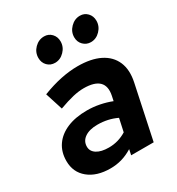

<svg xmlns="http://www.w3.org/2000/svg" viewBox="-179 -860 903 979"><g transform="rotate(-30 272.5 -370.5)"><path d="M185.6 5.6Q105 5.6 56.9 -33.9Q8.8 -73.3 8.8 -139.4Q8.8 -192.7 35.3 -231Q61.7 -269.3 110.9 -290.2Q160.1 -311 227.9 -311Q264.7 -311 301.2 -303.8Q337.7 -296.6 370 -283.8L375.8 -311.3Q387 -364.3 360.3 -390.8Q333.7 -417.2 269.7 -417.2Q241.3 -417.2 206.5 -409.2Q171.7 -401.1 122.6 -383.2L89.7 -485.9Q148.1 -508.6 200.3 -519.3Q252.4 -530 298.9 -530Q378.3 -530 429.8 -504.2Q481.3 -478.3 502.1 -429.8Q522.8 -381.3 508.4 -313.4L442.1 0H309.5L316.4 -32.4Q284.5 -12.7 252.7 -3.6Q220.8 5.6 185.6 5.6ZM231.8 -90.8Q260 -90.8 285.9 -98.3Q311.7 -105.8 335.1 -120.3L351.5 -196.4Q299.6 -221.3 238.3 -221.3Q191 -221.3 163.4 -202.3Q135.8 -183.3 135.8 -150.7Q135.8 -123 161.4 -106.9Q186.9 -90.8 231.8 -90.8ZM210.1 -602Q183.2 -602 165.5 -620.2Q147.8 -638.4 147.8 -666Q147.8 -699.2 171.6 -723.2Q195.4 -747.2 227.6 -747.2Q253.5 -747.2 271 -728.9Q288.4 -710.5 288.4 -683.2Q288.4 -650.7 264.8 -626.4Q241.1 -602 210.1 -602ZM421 -602Q395.2 -602 376.9 -620.2Q358.7 -638.4 358.7 -666Q358.7 -698.5 382.7 -722.8Q406.7 -747.2 438.7 -747.2Q464.5 -747.2 481.9 -728.9Q499.4 -710.5 499.4 -683.2Q499.4 -650.7 475.9 -626.4Q452.4 -602 421 -602Z"/></g></svg>

Font: Red Hat Display VF
Style: Italic
Weight: 300
Italic angle: -12°
Designer: Pentagram, MCKL
Foundry: Pentagram, MCKL
Version: Version 1.023